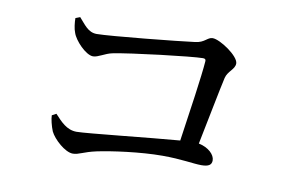

<svg xmlns="http://www.w3.org/2000/svg" viewBox="-63 -731 1125 754"><g transform="rotate(10 500.0 -354.0)"><path d="M159 -217C159 -203 166 -174 174 -155C188 -126 235 -83 266 -83C290 -83 306 -97 357 -108C413 -120 527 -136 615 -136C692 -136 739 -126 771 -126C800 -126 812 -134 812 -152C812 -175 786 -200 747 -208C769 -316 791 -431 802 -479C809 -508 837 -519 837 -543C837 -572 759 -625 729 -625C708 -625 701 -602 663 -598C604 -590 328 -562 277 -562C242 -562 225 -591 202 -616L184 -609C184 -592 187 -566 193 -552C202 -523 249 -473 278 -473C298 -473 322 -492 351 -498C419 -512 662 -541 705 -541C713 -541 717 -538 716 -530C712 -473 690 -323 673 -207C558 -198 306 -170 266 -170C226 -170 201 -199 176 -226Z"/></g></svg>

Font: Noto Serif CJK SC Medium
Style: Regular
Weight: 500
Designer: Ryoko NISHIZUKA 西塚涼子 (kana & ideographs); Frank Grießhammer (Latin, Greek & Cyrillic); Wenlong ZHANG 张文龙 (bopomofo); San
Foundry: Adobe
Version: Version 2.001;hotconv 1.1.0;makeotfexe 2.6.0